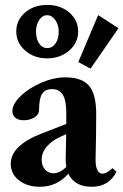

<svg xmlns="http://www.w3.org/2000/svg" viewBox="-20 -733 492 765"><path d="M168 -500.5Q115.7 -500.5 80.3 -531.5Q44.9 -562.5 44.9 -607.4Q44.9 -653.3 80.1 -683.3Q115.2 -713.4 168 -713.4Q221.2 -713.4 256.3 -682.9Q291.5 -652.3 291.5 -607.4Q291.5 -562.5 255.6 -531.5Q219.7 -500.5 168 -500.5ZM340.8 -459.5 292 -485.8 371.1 -672.9 452.1 -620.6ZM168 -541.5Q188.5 -541.5 201.2 -559.8Q213.9 -578.1 213.9 -607.4Q213.9 -634.3 200.2 -653.3Q186.5 -672.4 168 -672.4Q148.9 -672.4 136.2 -653.3Q123.5 -634.3 123.5 -607.4Q123.5 -578.1 136 -559.8Q148.4 -541.5 168 -541.5ZM139.2 11.2Q88.4 11.2 55.7 -14.4Q22.9 -40 22.9 -80.6Q22.9 -152.8 144 -200.2L244.1 -239.3V-283.7Q244.1 -333 230.2 -355.5Q216.3 -377.9 187.5 -377.9Q159.7 -377.9 147.7 -358.9Q135.7 -339.8 135.7 -295.9Q135.7 -276.4 117.2 -265.1Q98.6 -253.9 74.2 -253.9Q53.2 -253.9 41.3 -263.7Q29.3 -273.4 29.3 -290Q29.3 -318.4 62.3 -350.3Q95.2 -382.3 145 -403.6Q194.8 -424.8 239.7 -424.8Q306.6 -424.8 335 -391.1Q363.3 -357.4 363.3 -278.3Q363.3 -198.7 360.8 -98.6Q360.4 -70.8 367.7 -55.9Q375 -41 388.2 -41Q404.3 -41 428.2 -63L444.3 -48.8Q413.6 11.2 345.7 11.2Q276.9 11.2 252.4 -41Q206.5 11.2 139.2 11.2ZM146 -96.7Q146 -72.3 159.4 -57.6Q172.9 -43 192.4 -42.5Q217.3 -42.5 244.1 -67.4Q241.7 -83.5 241.7 -98.1Q242.7 -131.8 243.7 -198.2L222.7 -189Q187.5 -173.3 166.7 -149.4Q146 -125.5 146 -96.7Z"/></svg>

Font: Elstob 18pt
Style: Bold
Weight: 700
Designer: Peter S. Baker
Version: Version 1.015